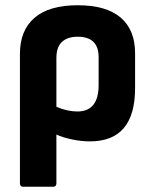

<svg xmlns="http://www.w3.org/2000/svg" viewBox="-20 -527 579 732"><path d="M69 185Q56 185 56 172V-322Q56 -411 111.5 -459Q167 -507 276 -507Q385 -507 440 -460Q495 -413 495 -324V-191Q495 12 323 12Q291 12 256.5 5Q222 -2 195 -14V172Q195 185 182 185ZM195 -306V-120Q236 -102 275 -102Q356 -102 356 -203V-309Q356 -387 276 -387Q237 -387 216 -367Q195 -347 195 -306Z"/></svg>

Font: Sofia Sans ExtraBold
Style: Regular
Weight: 800
Designer: Botio Nikoltchev, Ani Petrova
Foundry: lettersoup
Version: Version 4.101; ttfautohint (v1.8.4.7-5d5b)